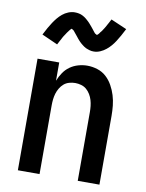

<svg xmlns="http://www.w3.org/2000/svg" viewBox="-85 -820 671 881"><g transform="rotate(10 250.0 -379.5)"><path d="M60 0V-520H161V-435Q169 -455 181 -473Q193 -491 210.5 -503.5Q228 -516 249 -522Q270 -528 291 -528Q315 -528 338.5 -520.5Q362 -513 379.5 -497Q397 -481 409 -459.5Q421 -438 428 -415Q435 -392 437.5 -368Q440 -344 440 -320V0H339V-320Q339 -334 337.5 -348Q336 -362 332 -375.5Q328 -389 320.5 -401.5Q313 -414 302.5 -423Q292 -432 278 -436Q264 -440 250 -440Q236 -440 222 -436Q208 -432 197.5 -423Q187 -414 179.5 -401.5Q172 -389 168 -375.5Q164 -362 162.5 -348Q161 -334 161 -320V0ZM308 -597Q303 -597 298 -597.5Q293 -598 288.5 -599.5Q284 -601 279.5 -602.5Q275 -604 270.5 -606Q266 -608 262 -611Q258 -614 254.5 -616.5Q251 -619 247 -622.5Q243 -626 239.5 -629.5Q236 -633 233 -636.5Q230 -640 227 -643.5Q224 -647 221.5 -650.5Q219 -654 215 -658.5Q211 -663 208 -667Q205 -671 202 -674.5Q199 -678 194.5 -680Q190 -682 190 -686H195Q195 -685 191.5 -683Q188 -681 184.5 -677Q181 -673 180 -671.5Q179 -670 177.5 -668Q176 -666 174 -663.5Q172 -661 170.5 -658.5Q169 -656 167 -653Q165 -650 163 -647Q161 -644 159 -641Q157 -638 155 -634Q153 -630 151 -626Q149 -622 146.5 -618Q144 -614 142 -609.5Q140 -605 137 -600L63 -633Q72 -651 80.5 -666Q89 -681 97 -693Q105 -705 114 -716Q123 -727 135 -737Q147 -747 162 -753Q177 -759 192 -759Q197 -759 202 -758.5Q207 -758 211.5 -757Q216 -756 220.5 -754.5Q225 -753 229.5 -750.5Q234 -748 238 -745.5Q242 -743 245.5 -740Q249 -737 253 -733.5Q257 -730 260.5 -726.5Q264 -723 267 -719.5Q270 -716 273 -712.5Q276 -709 278.5 -706Q281 -703 285 -698Q289 -693 292 -689Q295 -685 298 -681.5Q301 -678 305.5 -676.5Q310 -675 310 -670H305Q305 -671 308.5 -673.5Q312 -676 315.5 -679.5Q319 -683 320 -685Q321 -687 322.5 -689Q324 -691 326 -693Q328 -695 329.5 -697.5Q331 -700 333 -703Q335 -706 337 -709Q339 -712 341 -715.5Q343 -719 345 -722.5Q347 -726 349 -730Q351 -734 353.5 -738Q356 -742 358 -746.5Q360 -751 363 -756L437 -724Q428 -706 419.5 -691Q411 -676 403 -663.5Q395 -651 386 -640.5Q377 -630 365 -620Q353 -610 338 -603.5Q323 -597 308 -597Z"/></g></svg>

Font: Iosevka Term Semibold
Style: Regular
Weight: 600
Monospace: yes
Designer: Belleve Invis
Foundry: Belleve Invis
Version: Version 31.4.0